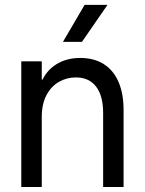

<svg xmlns="http://www.w3.org/2000/svg" viewBox="-20 -750 581 770"><path d="M65.4 -503.9H147.5V0H65.4ZM284.2 -439.5Q248 -439.5 216.8 -421.9Q185.5 -404.3 166.5 -368.7Q147.5 -333 147.5 -281.2L135.7 -359.4V-430.7H163.1L135.7 -359.4Q135.7 -406.2 156.7 -441.9Q177.7 -477.5 215.3 -497.6Q252.9 -517.6 301.8 -517.6Q357.4 -517.6 396.5 -492.7Q435.5 -467.8 455.6 -420.9Q475.6 -374 475.6 -308.6V0H393.6V-296.9Q393.6 -366.2 365.2 -402.8Q336.9 -439.5 284.2 -439.5ZM411.1 -730.5H319.3L232.4 -582H308.6Z"/></svg>

Font: Wanted Sans Variable
Style: Regular
Weight: 400
Designer: Original Design by Kil Hyung-jin and Kang Hanbin, Wanted Lab, Inc; Hangeul from Source Han Sans by Jang Soo-young and Ka
Foundry: Wanted Lab, Inc.
Version: Version 1.003;Glyphs 3.2 (3227)